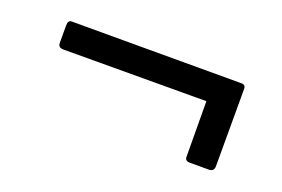

<svg xmlns="http://www.w3.org/2000/svg" viewBox="-45 -520 647 441"><g transform="rotate(20 278.5 -300.0)"><path d="M496 -353Q496 -340 480 -340L75 -339Q68 -339 65 -342Q62 -345 62 -351V-394Q62 -406 71 -406H486Q496 -406 496 -396ZM496 -207Q496 -194 483 -194H437Q425 -194 425 -204L424 -377Q424 -387 433 -387H486Q496 -387 496 -375Z"/></g></svg>

Font: Libre Franklin
Style: Regular
Weight: 400
Designer: Pablo Impallari, Rodrigo Fuenzalida, Nhung Nguyen
Foundry: Impallari Type
Version: Version 3.000